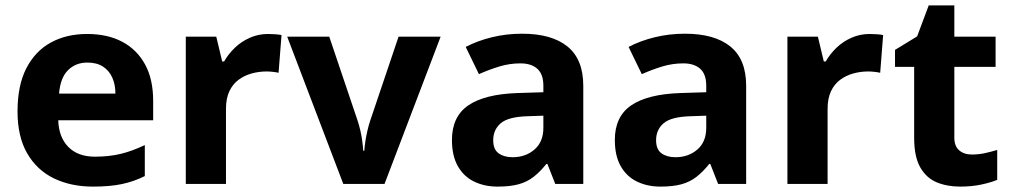

<svg xmlns="http://www.w3.org/2000/svg" viewBox="-20 -682 3750 712"><path d="M303 -556Q379 -556 433.5 -527Q488 -498 518 -443Q548 -388 548 -308V-236H196Q198 -173 233.5 -137Q269 -101 332 -101Q385 -101 428 -111.5Q471 -122 517 -144V-29Q477 -9 432.5 0.5Q388 10 325 10Q243 10 180 -20.5Q117 -51 81 -113Q45 -175 45 -269Q45 -365 77.5 -428.5Q110 -492 168 -524Q226 -556 303 -556ZM304 -450Q261 -450 232.5 -422Q204 -394 199 -335H408Q408 -368 396.5 -394Q385 -420 362 -435Q339 -450 304 -450Z M974 -556Q985 -556 1000 -555Q1015 -554 1024 -552L1013 -412Q1006 -414 992.5 -415.5Q979 -417 969 -417Q940 -417 913 -409.5Q886 -402 864.5 -386Q843 -370 830.5 -343.5Q818 -317 818 -278V0H669V-546H782L804 -454H811Q827 -482 851 -505Q875 -528 906.5 -542Q938 -556 974 -556Z M1253 0 1045 -546H1201L1306 -235Q1312 -217 1316.5 -197Q1321 -177 1323.5 -158Q1326 -139 1327 -123H1331Q1332 -140 1335 -159Q1338 -178 1342.5 -197.5Q1347 -217 1353 -235L1458 -546H1614L1406 0Z M1916 -557Q2026 -557 2084.5 -509.5Q2143 -462 2143 -364V0H2039L2010 -74H2006Q1983 -45 1958.5 -26Q1934 -7 1902.5 1.5Q1871 10 1825 10Q1777 10 1738.5 -8.5Q1700 -27 1678 -65.5Q1656 -104 1656 -163Q1656 -250 1717 -291.5Q1778 -333 1900 -337L1995 -340V-364Q1995 -407 1972.5 -427Q1950 -447 1910 -447Q1870 -447 1832 -435.5Q1794 -424 1756 -407L1707 -508Q1751 -531 1804.5 -544Q1858 -557 1916 -557ZM1937 -251Q1865 -249 1837 -225Q1809 -201 1809 -162Q1809 -128 1829 -113.5Q1849 -99 1881 -99Q1929 -99 1962 -127.5Q1995 -156 1995 -208V-253Z M2520 -557Q2630 -557 2688.5 -509.5Q2747 -462 2747 -364V0H2643L2614 -74H2610Q2587 -45 2562.5 -26Q2538 -7 2506.5 1.5Q2475 10 2429 10Q2381 10 2342.5 -8.5Q2304 -27 2282 -65.5Q2260 -104 2260 -163Q2260 -250 2321 -291.5Q2382 -333 2504 -337L2599 -340V-364Q2599 -407 2576.5 -427Q2554 -447 2514 -447Q2474 -447 2436 -435.5Q2398 -424 2360 -407L2311 -508Q2355 -531 2408.5 -544Q2462 -557 2520 -557ZM2541 -251Q2469 -249 2441 -225Q2413 -201 2413 -162Q2413 -128 2433 -113.5Q2453 -99 2485 -99Q2533 -99 2566 -127.5Q2599 -156 2599 -208V-253Z M3205 -556Q3216 -556 3231 -555Q3246 -554 3255 -552L3244 -412Q3237 -414 3223.5 -415.5Q3210 -417 3200 -417Q3171 -417 3144 -409.5Q3117 -402 3095.5 -386Q3074 -370 3061.5 -343.5Q3049 -317 3049 -278V0H2900V-546H3013L3035 -454H3042Q3058 -482 3082 -505Q3106 -528 3137.5 -542Q3169 -556 3205 -556Z M3584 -109Q3609 -109 3632 -114Q3655 -119 3678 -126V-15Q3654 -5 3618.5 2.5Q3583 10 3541 10Q3492 10 3453.5 -6Q3415 -22 3392.5 -61.5Q3370 -101 3370 -171V-434H3299V-497L3381 -547L3424 -662H3519V-546H3672V-434H3519V-171Q3519 -140 3537 -124.5Q3555 -109 3584 -109Z"/></svg>

Font: Noto Sans Armenian
Style: Bold
Weight: 700
Version: Version 2.007